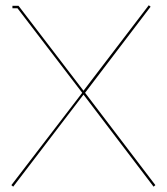

<svg xmlns="http://www.w3.org/2000/svg" viewBox="-20 -701 629 724"><path d="M541 -681.2 547.9 -675.8 300.8 -351.1 565.9 -2.9 559.1 2.9 294.9 -344.2 29.8 2.9 22.9 -2.9 290 -351.1 45.9 -669.9H26.9V-679.2H49.8L294.9 -358.9Z"/></svg>

Font: Rawengulk
Style: Ultralight
Weight: 200
Version: Version 0.92